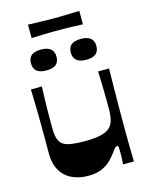

<svg xmlns="http://www.w3.org/2000/svg" viewBox="-123 -895 764 984"><g transform="rotate(-15 259.0 -403.5)"><path d="M221.6 10.6Q174.9 10.6 137.1 -6.8Q99.2 -24.3 77.4 -60.6Q55.5 -97 55.5 -152Q55.5 -198.7 55.5 -238.1Q55.5 -277.4 55.2 -310.8Q54.9 -344.2 54.4 -374.5Q53.9 -404.9 53.2 -433.7Q52.5 -462.5 51.5 -493.4H109.7Q108.7 -465.8 108 -442Q107.3 -418.3 106.8 -396.6Q106.3 -375 106.2 -354.6Q106 -334.3 106 -314.7Q106 -295 106 -274.7Q106 -239.5 113 -217.3Q119.9 -195.2 136.4 -184.4Q152.9 -173.6 180.6 -169.6Q208.3 -165.6 250 -165.6Q299.7 -165.6 331.6 -172.4Q363.6 -179.2 381.1 -193.8Q398.6 -208.4 405.2 -233.2Q411.9 -258 411.9 -293.3Q411.9 -311.6 411.9 -332.2Q411.9 -352.9 411.4 -377.3Q410.9 -401.6 410.2 -430.6Q409.5 -459.5 408.2 -493.4H466.3Q466 -460.3 465.3 -429.3Q464.6 -398.4 464.5 -369.4Q464.3 -340.4 464 -314.2Q463.6 -288 463.6 -264.5Q463.6 -241 463.6 -220.6Q463.6 -191.6 463.6 -160.7Q463.6 -129.8 464.1 -99.9Q464.6 -70 465.1 -44.1Q465.6 -18.3 466 0H408.5Q410.2 -18.3 410.5 -34.7Q410.9 -51 410.9 -62.7Q410.9 -82 409.9 -90.5Q408.9 -99 402.5 -99Q397.5 -99 391.5 -93.2Q385.5 -87.3 372.5 -68.7Q361.8 -53.7 343.5 -35Q325.2 -16.3 295.5 -2.8Q265.9 10.6 221.6 10.6ZM154.1 -566.7Q86.3 -566.7 86.3 -622.3Q86.3 -650.1 102.8 -663.8Q119.4 -677.5 154.1 -677.5Q187.5 -677.5 204.7 -663.7Q221.9 -649.8 221.9 -622.1Q221.9 -594.4 205.4 -580.6Q188.9 -566.7 154.1 -566.7ZM365.7 -566.7Q297.9 -566.7 297.9 -622.3Q297.9 -650.1 314.4 -663.8Q331 -677.5 365.7 -677.5Q399.1 -677.5 416.3 -663.7Q433.5 -649.8 433.5 -622.1Q433.5 -594.4 417 -580.6Q400.5 -566.7 365.7 -566.7ZM123.1 -746.8V-817.9Q165.2 -816.9 187.7 -816.1Q210.2 -815.3 225.6 -815.1Q240.9 -814.9 258.9 -814.9Q277.9 -814.9 292.9 -815.1Q307.9 -815.3 331 -816.1Q354 -816.9 395.4 -817.9V-746.8Q354 -748.5 331 -749Q307.9 -749.5 292.8 -749.7Q277.6 -749.8 258.6 -749.8Q240.6 -749.8 225.4 -749.7Q210.2 -749.5 187.7 -749Q165.2 -748.5 123.1 -746.8Z"/></g></svg>

Font: Ojuju ExtraLight
Style: Regular
Weight: 200
Designer: Chisaokwu Joboson, Mirko Velimirovic
Foundry: Udi Foundry
Version: Version 1.000